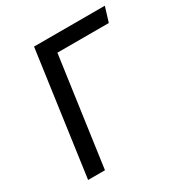

<svg xmlns="http://www.w3.org/2000/svg" viewBox="-162 -809 879 928"><g transform="rotate(-30 277.0 -344.5)"><path d="M529 -607H242L157 0H63L159 -689H554Z"/></g></svg>

Font: FiraGO
Style: Italic
Weight: 400
Italic angle: -8°
Designer: bBox Type GmbH
Foundry: bBox Type GmbH
Version: Version 1.001